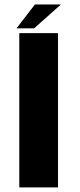

<svg xmlns="http://www.w3.org/2000/svg" viewBox="-20 -820 350 840"><path d="M64.4 0H233.8V-675H64.4ZM52.2 -696H129.3L246.5 -800.4H132.7Z"/></svg>

Font: Anybody Thin
Style: Regular
Weight: 100
Designer: Tyler Finck
Foundry: Etcetera Type Company
Version: Version 1.114;gftools[0.9.25]